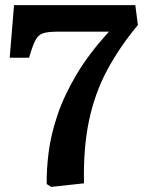

<svg xmlns="http://www.w3.org/2000/svg" viewBox="-20 -720 569 752"><path d="M181 12 163 1Q162 -56 170.5 -123.5Q179 -191 204.5 -267.5Q230 -344 279 -427Q328 -510 407 -596H207Q169 -596 149.5 -590Q130 -584 118.5 -562Q107 -540 94 -494H18L35 -700H510L520 -622Q447 -534 399 -444Q351 -354 328.5 -247Q306 -140 309 -2Z"/></svg>

Font: Literata 12pt SemiBold
Style: Regular
Weight: 600
Designer: Latin by Veronika Burian and Jose Scaglione. Greek by Irene Vlachou. Cyrillic by Vera Evstafieva.
Foundry: TypeTogether
Version: Version 3.002